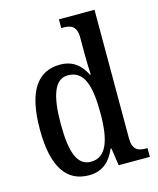

<svg xmlns="http://www.w3.org/2000/svg" viewBox="-115 -841 770 933"><g transform="rotate(-15 270.0 -375.0)"><path d="M217 10C286 10 325 -28 351 -88H355L368 0H525V-44H518C478 -44 450 -55 450 -114V-760H271V-716H278C316 -716 348 -708 348 -649V-569C348 -533 349 -493 351 -461H347C322 -511 284 -546 219 -546C106 -546 43 -460 43 -267C43 -75 106 10 217 10ZM243 -51C175 -51 148 -122 148 -266C148 -408 175 -486 242 -486C323 -486 348 -408 348 -267C348 -130 320 -51 243 -51Z"/></g></svg>

Font: Noto Serif Bengali Condensed Medium
Style: Regular
Weight: 500
Width: 3
Designer: Juan Bruce, Universal Thirst, Indian Type Foundry and the Monotype Design Team.
Foundry: Monotype Imaging Inc.
Version: Version 2.003